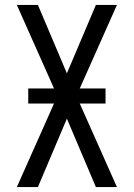

<svg xmlns="http://www.w3.org/2000/svg" viewBox="-20 -755 540 775"><path d="M48 0 198 -337H94V-398H198L48 -735H133L250 -459L367 -735H452L302 -398H406V-337H302L452 0H367L250 -276L133 0Z"/></svg>

Font: Moesevka
Style: Regular
Weight: 400
Monospace: yes
Designer: Belleve Invis
Foundry: Belleve Invis
Version: Version 32.5.0; ttfautohint (v1.8.4)